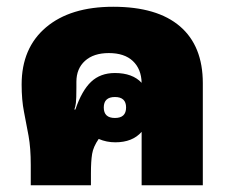

<svg xmlns="http://www.w3.org/2000/svg" viewBox="-20 -548 683 568"><path d="M71 0V-60Q71 -110 64.5 -146Q58 -182 51 -217Q44 -252 44 -298Q44 -406 116 -467Q188 -528 315 -528Q445 -528 512.5 -470Q580 -412 580 -302V0H399V-158Q372 -127 321 -127Q295 -127 272 -137Q256 -114 252.5 -92.5Q249 -71 249 -35V0ZM200 -224H203Q222 -280 249.5 -306Q277 -332 320 -332Q372 -332 399 -303Q398 -344 373 -367.5Q348 -391 302 -391Q257 -391 231.5 -368Q206 -345 206 -306V-289Q206 -255 204.5 -243.5Q203 -232 200 -224ZM320 -199Q353 -199 353 -230Q353 -261 320 -261Q287 -261 287 -230Q287 -199 320 -199Z"/></svg>

Font: Noto Sans Thai Looped UI Black
Style: Regular
Weight: 900
Designer: Cadson Demak Team
Foundry: Cadson Demak Co., Ltd.
Version: Version 1.000